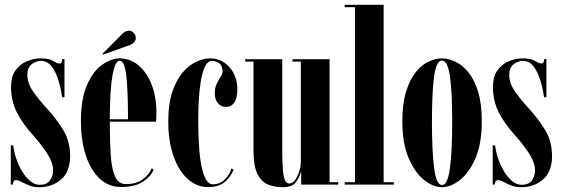

<svg xmlns="http://www.w3.org/2000/svg" viewBox="-20 -770 2347 801"><path d="M143 11Q120.5 11 102.2 3.8Q84 -3.5 70.2 -11Q56.5 -18.5 46.5 -18.5Q35 -18.5 33 0H25V-163.5H35Q38 -138 47.5 -109.2Q57 -80.5 72 -55.5Q87 -30.5 105.8 -14.8Q124.5 1 145.5 1Q175 1 188.2 -17Q201.5 -35 201.5 -59Q201.5 -92.5 175.2 -132Q149 -171.5 118.5 -205Q74 -254 50 -301.8Q26 -349.5 26 -406.5Q26 -450.5 45 -476.8Q64 -503 92.8 -514.8Q121.5 -526.5 151 -526.5Q184.5 -526.5 201.5 -515.8Q218.5 -505 228.5 -505Q235 -505 237 -510.2Q239 -515.5 240 -523.5H249V-364.5H239Q234.5 -399 224 -434Q213.5 -469 195.8 -492.5Q178 -516 151 -516Q130.5 -516 112.2 -502Q94 -488 94 -457.5Q94 -423 117.8 -388.8Q141.5 -354.5 173.5 -320Q215 -275 243.8 -227.8Q272.5 -180.5 272.5 -118.5Q272.5 -54 235.2 -21.5Q198 11 143 11Z M485 10Q431.5 10 394 -26.5Q356.5 -63 337 -125Q317.5 -187 317.5 -263.5Q317.5 -358.5 343.2 -416.2Q369 -474 406.8 -500.2Q444.5 -526.5 479.5 -526.5Q522.5 -526.5 557.2 -497.8Q592 -469 612.2 -418Q632.5 -367 632.5 -299.5Q632.5 -280.5 631 -262.5H438Q438 -183.5 441.8 -125Q445.5 -66.5 459.8 -34.2Q474 -2 505 -2Q550 -2 576.8 -22.8Q603.5 -43.5 613 -68L621 -62Q609 -33.5 576.2 -11.8Q543.5 10 485 10ZM479.5 -517Q460.5 -517 449.5 -457.5Q438.5 -398 438 -272.5H514Q514 -393 506.8 -455Q499.5 -517 479.5 -517ZM410 -542 407.5 -545.5 491 -629.5Q504 -642 518 -642Q533.5 -642 543 -625.5Q546.5 -619 546.5 -612Q546.5 -591 518.5 -581Z M848 10.5Q801 10.5 763.5 -23Q726 -56.5 704 -118.2Q682 -180 682 -264.5Q682 -336.5 698.8 -386.5Q715.5 -436.5 742 -467.5Q768.5 -498.5 798.8 -512.5Q829 -526.5 856 -526.5Q904.5 -526.5 937.2 -489.8Q970 -453 970 -397.5Q970 -359.5 957.2 -341.8Q944.5 -324 923 -324Q902 -324 889 -339.5Q876 -355 876 -382.5Q876 -403 884 -419.8Q892 -436.5 900.2 -449.5Q908.5 -462.5 908.5 -472Q908.5 -494.5 896 -505Q883.5 -515.5 864 -515.5Q845.5 -515.5 834.2 -490.5Q823 -465.5 817 -426.8Q811 -388 809 -345.5Q807 -303 807 -268Q807 -227.5 809 -181.2Q811 -135 817.5 -94Q824 -53 836.2 -27Q848.5 -1 869 -1Q900 -1 920.2 -23.8Q940.5 -46.5 945 -67L954.5 -63Q944 -33 918.2 -11.2Q892.5 10.5 848 10.5Z M1159.5 11Q1121.5 11 1094.2 -2Q1067 -15 1052.2 -48Q1037.5 -81 1037.5 -141.5V-513H1003V-523H1157.5V-153.5Q1157.5 -70 1163.2 -37.2Q1169 -4.5 1187 -4.5Q1201 -4.5 1211.8 -20Q1222.5 -35.5 1228.8 -56.8Q1235 -78 1235 -94.5V-513H1200V-523H1355V-10H1391V0H1236.5V-57Q1231 -33.5 1215.5 -11.2Q1200 11 1159.5 11Z M1418 0V-10H1461V-740H1418V-750H1580.5V-10H1623V0Z M1824 11Q1787.5 11 1749.2 -19.2Q1711 -49.5 1684.8 -110.5Q1658.5 -171.5 1658.5 -263.5Q1658.5 -338.5 1674.5 -389.2Q1690.5 -440 1715.5 -470.2Q1740.5 -500.5 1769.2 -513.5Q1798 -526.5 1824 -526.5Q1849.5 -526.5 1878.2 -513.5Q1907 -500.5 1932.5 -470.2Q1958 -440 1974 -389.2Q1990 -338.5 1990 -263.5Q1990 -171.5 1963.8 -110.5Q1937.5 -49.5 1899 -19.2Q1860.5 11 1824 11ZM1824 2Q1847.5 2 1857 -68.2Q1866.5 -138.5 1866.5 -263.5Q1866.5 -386 1857 -451.8Q1847.5 -517.5 1824 -517.5Q1800.5 -517.5 1791.2 -451.8Q1782 -386 1782 -263.5Q1782 -138.5 1791.2 -68.2Q1800.5 2 1824 2Z M2153.5 11Q2131 11 2112.8 3.8Q2094.5 -3.5 2080.8 -11Q2067 -18.5 2057 -18.5Q2045.5 -18.5 2043.5 0H2035.5V-163.5H2045.5Q2048.5 -138 2058 -109.2Q2067.5 -80.5 2082.5 -55.5Q2097.5 -30.5 2116.2 -14.8Q2135 1 2156 1Q2185.5 1 2198.8 -17Q2212 -35 2212 -59Q2212 -92.5 2185.8 -132Q2159.5 -171.5 2129 -205Q2084.5 -254 2060.5 -301.8Q2036.5 -349.5 2036.5 -406.5Q2036.5 -450.5 2055.5 -476.8Q2074.5 -503 2103.2 -514.8Q2132 -526.5 2161.5 -526.5Q2195 -526.5 2212 -515.8Q2229 -505 2239 -505Q2245.5 -505 2247.5 -510.2Q2249.5 -515.5 2250.5 -523.5H2259.5V-364.5H2249.5Q2245 -399 2234.5 -434Q2224 -469 2206.2 -492.5Q2188.5 -516 2161.5 -516Q2141 -516 2122.8 -502Q2104.5 -488 2104.5 -457.5Q2104.5 -423 2128.2 -388.8Q2152 -354.5 2184 -320Q2225.5 -275 2254.2 -227.8Q2283 -180.5 2283 -118.5Q2283 -54 2245.8 -21.5Q2208.5 11 2153.5 11Z"/></svg>

Font: Imbue 100pt
Style: Bold
Weight: 700
Designer: Tyler Finck
Foundry: Etcetera Type Company
Version: Version 1.102; ttfautohint (v1.8.3)